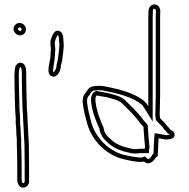

<svg xmlns="http://www.w3.org/2000/svg" viewBox="-20 -781 863 879"><path d="M42 -649C42 -633 56 -619 73 -619C87 -619 99 -632 99 -646C99 -662 85 -676 69 -676C55 -676 42 -663 42 -649ZM46 -436C46 -388 48 -340 49 -292C49 -280 50 -268 51 -257L52 -242V-217C54 -201 55 -182 55 -166C56 -159 56 -151 57 -144V-121C58 -89 59 -57 59 -26V39C59 58 67 78 86 78C100 78 113 65 113 51V-26C113 -58 112 -90 112 -121L111 -138C111 -143 111 -149 110 -154C110 -166 108 -184 108 -197C107 -209 107 -221 106 -233C106 -241 105 -250 105 -260C104 -268 104 -277 103 -286C102 -331 100 -377 100 -422V-448C100 -470 95 -494 73 -494C65 -494 58 -489 55 -483C54 -482 52 -481 51 -480C48 -466 46 -451 46 -436ZM62 -649C62 -651 67 -656 69 -656C74 -656 79 -651 79 -646C79 -643 75 -639 73 -639C67 -639 62 -645 62 -649ZM66 -436C66 -447 67 -460 69 -469L71 -471L73 -474C74 -474 80 -472 80 -448V-422C80 -376 82 -331 83 -286V-285V-284C84 -277 84 -268 85 -259C85 -248 86 -239 86 -233V-232V-231C87 -221 87 -207 88 -196C88 -181 90 -164 90 -154V-152V-150C90 -148 91 -143 91 -138V-137L92 -120C92 -88 93 -58 93 -26V51C93 53 88 58 86 58C85 58 79 56 79 39V-26C79 -57 78 -90 77 -121V-145V-147C76 -152 76 -159 75 -167C75 -184 74 -202 72 -218V-243L71 -259C70 -271 69 -280 69 -292C68 -341 66 -388 66 -436Z M210 -512C205 -483 187 -430 229 -430C245 -435 255 -454 258 -471C258 -474 259 -478 259 -482C261 -488 262 -494 264 -500L266 -516C267 -523 268 -531 269 -539L272 -572C272 -584 269 -603 269 -614C265 -625 266 -631 257 -636C233 -652 221 -623 215 -606C212 -598 210 -591 211 -583V-576C212 -571 212 -564 213 -556C213 -551 213 -548 212 -545C212 -538 211 -531 211 -523C211 -519 210 -515 210 -512ZM224 -451C221 -455 225 -482 230 -509V-510V-512C230 -513 231 -517 231 -523C231 -528 232 -535 232 -542C233 -548 233 -552 233 -556V-557V-558C232 -564 232 -572 231 -578V-584V-585C231 -588 231 -591 234 -599C237 -608 241 -617 244 -620C245 -619 245 -619 246 -619H247C247 -618 248 -614 249 -610C250 -596 252 -582 252 -573L249 -541C248 -532 247 -526 246 -519L244 -504L240 -488L239 -485V-482C239 -481 238 -478 238 -473C236 -463 229 -453 225 -450C223 -450 224 -451 224 -451Z M359 -308C362 -277 372 -241 379 -216C390 -175 412 -142 438 -114C464 -88 496 -67 535 -55C563 -48 602 -38 634 -40L639 -42C662 -21 684 -43 694 -61L702 -66C704 -93 704 -118 706 -148C718 -146 730 -144 741 -142C761 -144 783 -146 779 -168C776 -178 770 -183 761 -186C757 -191 751 -200 746 -203C737 -218 724 -227 713 -240C713 -244 712 -248 711 -252C712 -282 712 -313 713 -343V-704C713 -712 713 -719 714 -727C714 -743 706 -758 692 -760C675 -765 660 -748 660 -730C660 -721 659 -713 659 -704V-295C654 -303 649 -309 644 -315C597 -356 526 -373 452 -387C439 -388 428 -389 420 -387C392 -387 384 -375 372 -356C360 -344 357 -326 359 -308ZM379 -310C377 -325 380 -336 386 -342L388 -343L389 -345C401 -364 401 -367 420 -367H422L425 -368C427 -368 438 -368 449 -367C524 -353 589 -336 630 -301C635 -295 638 -290 642 -284L679 -225V-704C679 -711 680 -719 680 -730V-734C682 -742 686 -741 686 -741L688 -740H689C689 -740 694 -738 694 -728C693 -717 693 -712 693 -704V-343C692 -311 692 -283 691 -253V-250L692 -247C693 -243 693 -241 693 -240V-233L698 -227C711 -211 723 -204 729 -193L731 -188L735 -186C737 -185 741 -179 745 -174L749 -169L755 -167C758 -166 759 -165 759 -165C756 -164 747 -163 742 -162L709 -168L688 -171L686 -149C684 -122 684 -100 683 -78L679 -75L677 -71C675 -68 673 -64 670 -61C661 -51 658 -51 652 -57L643 -65L630 -60C603 -59 566 -68 540 -74C504 -85 476 -105 452 -128C427 -155 408 -184 398 -221C391 -246 382 -281 379 -310ZM397 -316C402 -268 419 -228 435 -192C440 -160 457 -143 471 -130C501 -101 536 -89 579 -80H580C586 -79 591 -78 599 -78C607 -78 613 -79 620 -80H662V-96C665 -104 664 -107 664 -110V-111V-112C661 -139 659 -169 657 -197V-207L653 -212C649 -218 642 -225 639 -228C615 -263 581 -294 555 -320C533 -342 502 -347 477 -354C458 -359 441 -360 429 -363L423 -365L417 -363C402 -357 399 -340 398 -337L397 -335V-317ZM417 -318V-332C419 -339 419 -342 424 -344C439 -340 456 -339 472 -335C498 -328 525 -322 541 -306C568 -279 601 -248 623 -215C628 -210 633 -205 637 -200V-196C639 -166 641 -138 644 -110C644 -107 644 -104 643 -102C642 -102 642 -101 642 -100H619C611 -99 605 -98 599 -98C594 -98 589 -99 583 -100C541 -109 510 -120 485 -145C470 -158 457 -172 454 -197C438 -233 422 -272 417 -318Z"/></svg>

Font: Scribbler
Style: Clr
Weight: 400
Designer: Mew Too
Foundry: Cannot Into Space Fonts
Version: Version 1.001